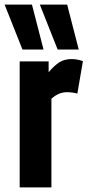

<svg xmlns="http://www.w3.org/2000/svg" viewBox="-54 -809 379 829"><path d="M156 -544V-497Q181 -527 203 -540.5Q225 -554 256 -554Q266 -554 278 -552Q290 -550 304 -545L280 -405Q269 -408 257 -409.5Q245 -411 236 -411Q219 -411 203 -405Q187 -399 168 -383V0H31V-544ZM43 -595 -34 -789H84L134 -595ZM195 -595 118 -789H236L286 -595Z"/></svg>

Font: Georama Condensed
Style: Bold
Weight: 700
Width: 3
Designer: Jean-Baptiste Levee
Foundry: Production Type
Version: Version 1.000